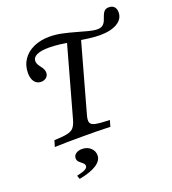

<svg xmlns="http://www.w3.org/2000/svg" viewBox="-149 -735 950 1059"><g transform="rotate(-20 326.0 -205.5)"><path d="M67.7 0 78.2 -36.3Q128.2 -37.9 154.4 -43.5Q180.6 -49.2 192.7 -63.3Q204.8 -77.4 212.9 -105.6L334.7 -543.5L411.3 -525.8L294.4 -105.6Q286.3 -77.4 291.1 -62.9Q296 -48.4 322.2 -43.1Q348.4 -37.9 404 -36.3L393.5 0Q362.1 -1.6 318.1 -2Q274.2 -2.4 225 -2.4Q181.5 -2.4 140.3 -2Q99.2 -1.6 67.7 0ZM120.2 -363.7Q96 -363.7 81.9 -382.3Q67.7 -400.8 67.7 -433.9Q67.7 -478.2 90.3 -511.7Q112.9 -545.2 153.2 -563.7Q193.5 -582.3 248.4 -582.3Q283.1 -582.3 321 -574.2Q358.9 -566.1 395.2 -555.6Q431.5 -545.2 461.3 -537.5Q491.1 -529.8 510.5 -529.8Q532.3 -529.8 543.1 -539.1Q554 -548.4 559.7 -562.5Q565.3 -576.6 570.2 -590.3Q575 -604 583.9 -613.3Q592.7 -622.6 610.5 -622.6Q630.6 -622.6 641.5 -610.9Q652.4 -599.2 652.4 -578.2Q652.4 -539.5 614.9 -516.9Q577.4 -494.4 512.9 -494.4Q483.9 -494.4 446.8 -499.2Q409.7 -504 370.2 -510.5Q330.6 -516.9 292.7 -521.8Q254.8 -526.6 223.4 -526.6Q176.6 -526.6 152.4 -514.9Q128.2 -503.2 128.2 -481.5Q128.2 -471 133.5 -461.7Q138.7 -452.4 146 -443.1Q153.2 -433.9 158.5 -423.8Q163.7 -413.7 163.7 -402.4Q163.7 -385.5 151.6 -374.6Q139.5 -363.7 120.2 -363.7ZM136.3 212.1 129 191.1Q166.9 182.3 180.2 174.6Q193.5 166.9 193.5 156.5Q193.5 146 183.9 137.9Q174.2 129.8 164.1 121Q154 112.1 154 97.6Q154 81.5 168.1 71.4Q182.3 61.3 204 61.3Q233.9 61.3 253.6 79Q273.4 96.8 273.4 122.6Q273.4 154 238.7 176.6Q204 199.2 136.3 212.1Z"/></g></svg>

Font: Playfair 9pt
Style: Italic
Weight: 400
Italic angle: -15.6°
Designer: Claus Eggers Sørensen
Foundry: Claus Eggers Sørensen
Version: Version 2.001;gftools[0.9.30]